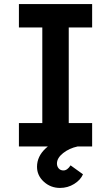

<svg xmlns="http://www.w3.org/2000/svg" viewBox="-20 -720 545 944"><path d="M73 0V-115H188V-585H73V-700H433V-585H318V-115H433V0ZM275 204Q229 204 195.5 173.5Q162 143 162 100Q162 49 204.5 9.5Q247 -30 321 -51L362 0Q320 9 290 33Q260 57 260 84Q260 98 268.5 108Q277 118 292 118Q311 118 327 93L388 137Q376 165 344.5 184.5Q313 204 275 204Z"/></svg>

Font: Lexend Deca Medium
Style: Regular
Weight: 500
Designer: Bonnie Shaver-Troup, Thomas Jockin
Foundry: Lexend
Version: Version 1.008; ttfautohint (v1.8.4.7-5d5b)